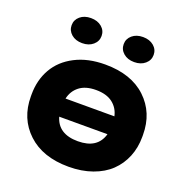

<svg xmlns="http://www.w3.org/2000/svg" viewBox="-133 -846 906 968"><g transform="rotate(20 319.5 -361.5)"><path d="M340.3 9.8Q201.2 9.8 121.1 -65.2Q41 -140.1 41 -258.8V-269Q41 -346.7 75.7 -407.2Q110.4 -467.8 178.5 -502.9Q246.6 -538.1 339.4 -538.1Q479.5 -538.1 559.1 -463.1Q638.7 -388.2 638.7 -269V-258.8Q638.7 -200.7 618.7 -151.6Q598.6 -102.5 561.3 -66.7Q523.9 -30.8 467 -10.5Q410.2 9.8 340.3 9.8ZM209 -308.1H471.2Q461.9 -350.6 429 -376Q396 -401.4 339.4 -401.4Q283.7 -401.4 251 -376Q218.3 -350.6 209 -308.1ZM469.2 -211.4H210.4Q234.4 -127 340.3 -127Q445.3 -127 469.2 -211.4ZM191.4 -733.4Q227.1 -733.4 249.5 -714.4Q272 -695.3 272 -666.5Q272 -637.7 249.5 -618.4Q227.1 -599.1 191.4 -599.1Q155.8 -599.1 133.5 -618.4Q111.3 -637.7 111.3 -666.5Q111.3 -695.3 133.8 -714.4Q156.2 -733.4 191.4 -733.4ZM470.7 -733.4Q506.3 -733.4 528.8 -714.4Q551.3 -695.3 551.3 -666.5Q551.3 -637.7 528.8 -618.4Q506.3 -599.1 470.7 -599.1Q435.1 -599.1 412.8 -618.4Q390.6 -637.7 390.6 -666.5Q390.6 -695.3 413.1 -714.4Q435.5 -733.4 470.7 -733.4Z"/></g></svg>

Font: Bert Sans Black
Style: Regular
Weight: 900
Designer: Christian Robertson, Adam Twardoch, & Cristiano Sobral
Foundry: Google
Version: Version 12.135;January 10, 2020;FontCreator 12.0.0.2547 64-b